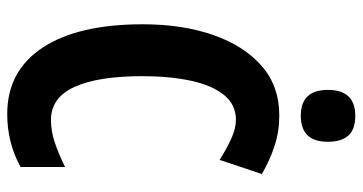

<svg xmlns="http://www.w3.org/2000/svg" viewBox="-250 -718 979 518"><g transform="rotate(90 239.0 -459.5)"><path d="M304 -607Q262 -607 236 -574Q210 -541 198 -484Q186 -427 186 -355Q186 -235 215 -171.5Q244 -108 304 -108Q334 -108 364 -118Q394 -128 431 -146V-26Q366 10 288 10Q172 10 109 -85.5Q46 -181 46 -356Q46 -463 75 -546Q104 -629 158.5 -676.5Q213 -724 292 -724Q335 -724 373.5 -711.5Q412 -699 450 -677L412 -563Q382 -582 354.5 -594.5Q327 -607 304 -607ZM293 -929Q330 -929 346.5 -910Q363 -891 363 -855Q363 -782 293 -782Q223 -782 223 -855Q223 -929 293 -929Z"/></g></svg>

Font: Noto Sans Sinhala UI ExtraCondensed
Style: Bold
Weight: 700
Width: 2
Designer: Jelle Bosma - Monotype Design Team
Foundry: Monotype Imaging Inc.
Version: Version 2.006; ttfautohint (v1.8.4.7-5d5b)